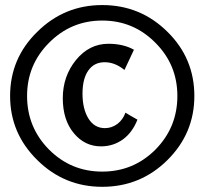

<svg xmlns="http://www.w3.org/2000/svg" viewBox="-20 -720 801 751"><path d="M379.9 -700.2Q529.3 -700.2 634.8 -595.7Q740.2 -492.2 740.2 -344.7Q740.2 -198.2 634.8 -93.8Q529.3 10.7 379.9 10.7Q231.4 10.7 126 -93.8Q19.5 -198.2 19.5 -344.7Q19.5 -492.2 126 -595.7Q231.4 -700.2 379.9 -700.2ZM587.9 -134.8Q673.8 -221.7 673.8 -344.7Q673.8 -466.8 587.9 -552.7Q502 -639.6 379.9 -639.6Q257.8 -639.6 171.9 -552.7Q85.9 -466.8 85.9 -344.7Q85.9 -221.7 171.9 -134.8Q257.8 -48.8 379.9 -48.8Q502 -48.8 587.9 -134.8ZM375 -147.5Q311.5 -147.5 268.6 -199.2Q225.6 -251 225.6 -335.9Q225.6 -421.9 277.3 -485.4Q329.1 -548.8 404.3 -548.8Q432.6 -548.8 458 -543Q483.4 -537.1 503.9 -525.4Q491.2 -499 466.8 -446.3Q429.7 -476.6 389.6 -476.6Q348.6 -476.6 326.2 -445.3Q302.7 -413.1 302.7 -353.5Q302.7 -293.9 326.2 -255.9Q349.6 -218.8 390.6 -218.8Q417 -218.8 439.5 -235.4Q460.9 -252 470.7 -279.3Q486.3 -269.5 517.6 -252Q498 -202.1 460.9 -174.8Q422.9 -147.5 375 -147.5Z"/></svg>

Font: Acme Polish
Style: Regular
Weight: 400
Designer: Juan Pablo del Peral
Version: Version 1.002